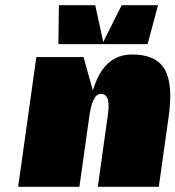

<svg xmlns="http://www.w3.org/2000/svg" viewBox="-20 -720 676 740"><path d="M302 -500 338 -371Q352 -419 373.5 -449.5Q395 -480 423.5 -495Q452 -510 490 -510Q581 -510 614.5 -453Q648 -396 630 -270L592 0H357L393 -258Q402 -310 396.5 -334Q391 -358 368 -358Q336 -358 324 -270L286 0H50L120 -500ZM589 -700 549 -550H205L207 -700H347L378 -558L449 -700Z"/></svg>

Font: Fivo Sans Modern ExtBlk
Style: Regular
Weight: 900
Designer: Alexander Slobzheninov
Foundry: Alexander Slobzheninov
Version: 1.0